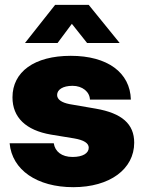

<svg xmlns="http://www.w3.org/2000/svg" viewBox="-20 -755 590 788"><path d="M280.8 13.2C430.7 13.2 530.8 -61 530.8 -169.4C530.8 -246.1 480.5 -290.5 373 -309.1L265.6 -327.6C232.9 -334 214.4 -346.7 214.4 -365.2C214.4 -386.7 237.3 -402.8 277.8 -402.8C317.9 -402.8 348.1 -378.4 349.1 -346.2H517.1C514.2 -457 421.4 -525.9 270.5 -525.9C120.6 -525.9 31.2 -460 31.2 -355.5C31.2 -272.9 86.4 -220.2 189 -202.6L284.2 -187C324.2 -180.2 344.2 -167.5 344.2 -148.9C344.2 -126 319.8 -110.8 277.8 -110.8C232.9 -110.8 205.6 -133.3 200.7 -167H19.5C29.3 -57.6 131.8 13.2 280.8 13.2ZM216.3 -578.6 274.9 -657.2 337.4 -578.6H470.7V-579.1L344.2 -734.9H206.1L83 -579.1V-578.6Z"/></svg>

Font: Raveo Display Display ExtraBold
Style: Regular
Weight: 800
Designer: Jakub Foglar, Rasmus Andersson (Inter)
Foundry: Jakubfoglar.com
Version: Version 1.100;Glyphs 3.2.3 (3260)